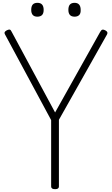

<svg xmlns="http://www.w3.org/2000/svg" viewBox="-20 -1325 793 1359"><path d="M370 14Q342 14 342 -5V-475L15 -1082Q10 -1091 13 -1097.5Q16 -1104 29 -1111Q42 -1117 49 -1115.5Q56 -1114 62 -1101L370 -529L689 -1099Q697 -1113 704.5 -1115Q712 -1117 724 -1111Q737 -1104 739.5 -1097.5Q742 -1091 738 -1082L397 -477V-5Q397 14 370 14ZM244 -1207Q223 -1207 212 -1219Q201 -1231 201 -1255Q201 -1281 212 -1293Q223 -1305 245 -1305Q267 -1305 278 -1292.5Q289 -1280 289 -1255Q289 -1230 277.5 -1218.5Q266 -1207 244 -1207ZM508 -1207Q486 -1207 475 -1219Q464 -1231 464 -1255Q464 -1281 475 -1293Q486 -1305 508 -1305Q529 -1305 540 -1292.5Q551 -1280 551 -1255Q552 -1230 540.5 -1218.5Q529 -1207 508 -1207Z"/></svg>

Font: Playwrite FR Moderne ExtraLight
Style: Regular
Weight: 250
Version: Version 1.002